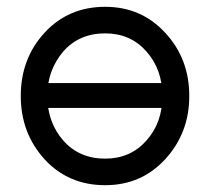

<svg xmlns="http://www.w3.org/2000/svg" viewBox="-20 -532 616 564"><path d="M289 -512Q181 -512 111 -436Q41 -360 41 -250Q41 -141 111 -64Q181 12 289 12Q395 12 465 -64Q536 -141 536 -250Q536 -360 465 -436Q395 -512 289 -512ZM289 -434Q363 -434 410 -381Q457 -328 457 -250Q457 -211 445.5 -178.5Q434 -146 410 -119Q363 -66 289 -66Q213 -66 166 -119Q119 -173 119 -250Q119 -289 131 -321.5Q143 -354 166 -381Q213 -434 289 -434ZM77 -215H501V-288H77Z"/></svg>

Font: Unageo
Style: Regular
Weight: 400
Designer: Richard Sepsi
Foundry: Richard Sepsi
Version: Version 2.000